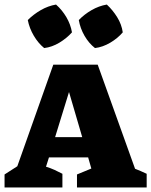

<svg xmlns="http://www.w3.org/2000/svg" viewBox="-39 -823 664 843"><path d="M554 -82Q567 -77 578.5 -72Q590 -67 605 -60V0H299V-57L362 -83L348 -132H176L163 -91Q183 -85 200.5 -77Q218 -69 235 -60V0H-19V-57L37 -93L195 -539H390ZM203 -221H322L264 -419ZM207 -803Q234 -779 252.5 -747.5Q271 -716 277 -681Q254 -655 221.5 -635.5Q189 -616 155 -612Q129 -633 109.5 -666Q90 -699 83 -735Q108 -760 140 -778.5Q172 -797 207 -803ZM430 -803Q456 -779 475.5 -747.5Q495 -716 500 -681Q478 -655 445 -635.5Q412 -616 378 -612Q351 -633 332 -666Q313 -699 307 -735Q331 -760 363 -778.5Q395 -797 430 -803Z"/></svg>

Font: Piazzolla SC ExtraBold
Style: Regular
Weight: 800
Designer: Juan Pablo del Peral
Foundry: Huerta Tipografica
Version: Version 1.330